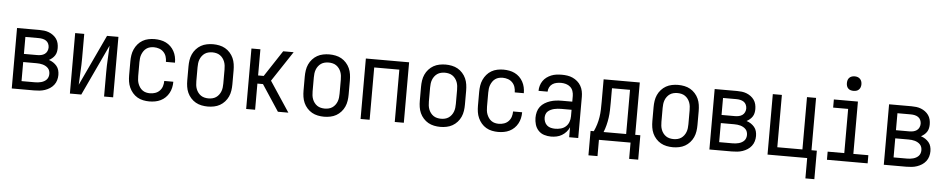

<svg xmlns="http://www.w3.org/2000/svg" viewBox="-46 -1102 8092 1645"><g transform="rotate(5 4000.0 -279.0)"><path d="M64 0V-520H257Q278 -520 298.5 -517.5Q319 -515 338.5 -507.5Q358 -500 375 -487.5Q392 -475 404 -458Q416 -441 421 -420.5Q426 -400 426 -379Q426 -362 422.5 -345.5Q419 -329 410 -315Q401 -301 388 -290Q375 -279 360 -271Q380 -265 397.5 -253.5Q415 -242 428 -226.5Q441 -211 446.5 -191Q452 -171 452 -150Q452 -127 445.5 -104.5Q439 -82 424.5 -63.5Q410 -45 390.5 -32.5Q371 -20 349 -12.5Q327 -5 303.5 -2.5Q280 0 257 0ZM142 -304H257Q274 -304 290.5 -307.5Q307 -311 320.5 -320.5Q334 -330 341 -345.5Q348 -361 348 -377Q348 -394 341 -409.5Q334 -425 320.5 -434Q307 -443 290.5 -446.5Q274 -450 257 -450H142ZM142 -70H257Q271 -70 284 -71.5Q297 -73 310 -76.5Q323 -80 335 -86.5Q347 -93 356 -102.5Q365 -112 369.5 -125Q374 -138 374 -152Q374 -165 370 -178Q366 -191 356.5 -201Q347 -211 335 -217.5Q323 -224 310.5 -227.5Q298 -231 284.5 -232.5Q271 -234 257 -234H142Z M564 0V-520H642V-312Q642 -254 638.5 -197Q635 -140 633 -82L838 -520H936V0H858V-208Q858 -266 861.5 -323Q865 -380 867 -438L662 0Z M1247 8Q1221 8 1194 2.5Q1167 -3 1144 -16.5Q1121 -30 1103.5 -50.5Q1086 -71 1075 -95.5Q1064 -120 1060 -146.5Q1056 -173 1056 -200V-320Q1056 -347 1060 -373.5Q1064 -400 1075 -424.5Q1086 -449 1103.5 -469.5Q1121 -490 1144 -503.5Q1167 -517 1194 -522.5Q1221 -528 1247 -528Q1272 -528 1297 -523.5Q1322 -519 1344.5 -508Q1367 -497 1385 -479.5Q1403 -462 1415 -440Q1427 -418 1432.5 -393.5Q1438 -369 1438 -344V-342H1360V-343Q1360 -366 1353 -388Q1346 -410 1330 -426.5Q1314 -443 1292 -450.5Q1270 -458 1247 -458Q1230 -458 1213.5 -454Q1197 -450 1183 -440Q1169 -430 1159.5 -416Q1150 -402 1144 -386.5Q1138 -371 1136 -354Q1134 -337 1134 -320V-200Q1134 -183 1136 -166Q1138 -149 1144 -133.5Q1150 -118 1159.5 -104Q1169 -90 1183 -80Q1197 -70 1213.5 -66Q1230 -62 1247 -62Q1270 -62 1292 -69.5Q1314 -77 1330 -93.5Q1346 -110 1353 -132Q1360 -154 1360 -177V-178H1438V-176Q1438 -151 1432.5 -126.5Q1427 -102 1415 -80Q1403 -58 1385 -40.5Q1367 -23 1344.5 -12Q1322 -1 1297 3.5Q1272 8 1247 8Z M1750 8Q1723 8 1696 2.5Q1669 -3 1646 -16Q1623 -29 1604.5 -49.5Q1586 -70 1575 -94.5Q1564 -119 1560 -146Q1556 -173 1556 -200V-320Q1556 -347 1560 -374Q1564 -401 1575 -425.5Q1586 -450 1604.5 -470.5Q1623 -491 1646 -504Q1669 -517 1696 -522.5Q1723 -528 1750 -528Q1777 -528 1804 -522.5Q1831 -517 1854 -504Q1877 -491 1895.5 -470.5Q1914 -450 1925 -425.5Q1936 -401 1940 -374Q1944 -347 1944 -320V-200Q1944 -173 1940 -146Q1936 -119 1925 -94.5Q1914 -70 1895.5 -49.5Q1877 -29 1854 -16Q1831 -3 1804 2.5Q1777 8 1750 8ZM1750 -62Q1767 -62 1784 -66Q1801 -70 1815 -79.5Q1829 -89 1839.5 -103Q1850 -117 1856 -133Q1862 -149 1864 -166Q1866 -183 1866 -200V-320Q1866 -337 1864 -354Q1862 -371 1856 -387Q1850 -403 1839.5 -417Q1829 -431 1815 -440.5Q1801 -450 1784 -454Q1767 -458 1750 -458Q1733 -458 1716 -454Q1699 -450 1685 -440.5Q1671 -431 1660.5 -417Q1650 -403 1644 -387Q1638 -371 1636 -354Q1634 -337 1634 -320V-200Q1634 -183 1636 -166Q1638 -149 1644 -133Q1650 -117 1660.5 -103Q1671 -89 1685 -79.5Q1699 -70 1716 -66Q1733 -62 1750 -62Z M2080 0V-520H2157V-295H2205L2353 -520H2443L2271 -260L2443 0H2353L2205 -225H2157V0Z M2750 8Q2723 8 2696 2.5Q2669 -3 2646 -16Q2623 -29 2604.5 -49.5Q2586 -70 2575 -94.5Q2564 -119 2560 -146Q2556 -173 2556 -200V-320Q2556 -347 2560 -374Q2564 -401 2575 -425.5Q2586 -450 2604.5 -470.5Q2623 -491 2646 -504Q2669 -517 2696 -522.5Q2723 -528 2750 -528Q2777 -528 2804 -522.5Q2831 -517 2854 -504Q2877 -491 2895.5 -470.5Q2914 -450 2925 -425.5Q2936 -401 2940 -374Q2944 -347 2944 -320V-200Q2944 -173 2940 -146Q2936 -119 2925 -94.5Q2914 -70 2895.5 -49.5Q2877 -29 2854 -16Q2831 -3 2804 2.5Q2777 8 2750 8ZM2750 -62Q2767 -62 2784 -66Q2801 -70 2815 -79.5Q2829 -89 2839.5 -103Q2850 -117 2856 -133Q2862 -149 2864 -166Q2866 -183 2866 -200V-320Q2866 -337 2864 -354Q2862 -371 2856 -387Q2850 -403 2839.5 -417Q2829 -431 2815 -440.5Q2801 -450 2784 -454Q2767 -458 2750 -458Q2733 -458 2716 -454Q2699 -450 2685 -440.5Q2671 -431 2660.5 -417Q2650 -403 2644 -387Q2638 -371 2636 -354Q2634 -337 2634 -320V-200Q2634 -183 2636 -166Q2638 -149 2644 -133Q2650 -117 2660.5 -103Q2671 -89 2685 -79.5Q2699 -70 2716 -66Q2733 -62 2750 -62Z M3064 0V-520H3436V0H3358V-450H3142V0Z M3750 8Q3723 8 3696 2.5Q3669 -3 3646 -16Q3623 -29 3604.5 -49.5Q3586 -70 3575 -94.5Q3564 -119 3560 -146Q3556 -173 3556 -200V-320Q3556 -347 3560 -374Q3564 -401 3575 -425.5Q3586 -450 3604.5 -470.5Q3623 -491 3646 -504Q3669 -517 3696 -522.5Q3723 -528 3750 -528Q3777 -528 3804 -522.5Q3831 -517 3854 -504Q3877 -491 3895.5 -470.5Q3914 -450 3925 -425.5Q3936 -401 3940 -374Q3944 -347 3944 -320V-200Q3944 -173 3940 -146Q3936 -119 3925 -94.5Q3914 -70 3895.5 -49.5Q3877 -29 3854 -16Q3831 -3 3804 2.5Q3777 8 3750 8ZM3750 -62Q3767 -62 3784 -66Q3801 -70 3815 -79.5Q3829 -89 3839.5 -103Q3850 -117 3856 -133Q3862 -149 3864 -166Q3866 -183 3866 -200V-320Q3866 -337 3864 -354Q3862 -371 3856 -387Q3850 -403 3839.5 -417Q3829 -431 3815 -440.5Q3801 -450 3784 -454Q3767 -458 3750 -458Q3733 -458 3716 -454Q3699 -450 3685 -440.5Q3671 -431 3660.5 -417Q3650 -403 3644 -387Q3638 -371 3636 -354Q3634 -337 3634 -320V-200Q3634 -183 3636 -166Q3638 -149 3644 -133Q3650 -117 3660.5 -103Q3671 -89 3685 -79.5Q3699 -70 3716 -66Q3733 -62 3750 -62Z M4247 8Q4221 8 4194 2.5Q4167 -3 4144 -16.5Q4121 -30 4103.5 -50.5Q4086 -71 4075 -95.5Q4064 -120 4060 -146.5Q4056 -173 4056 -200V-320Q4056 -347 4060 -373.5Q4064 -400 4075 -424.5Q4086 -449 4103.5 -469.5Q4121 -490 4144 -503.5Q4167 -517 4194 -522.5Q4221 -528 4247 -528Q4272 -528 4297 -523.5Q4322 -519 4344.5 -508Q4367 -497 4385 -479.5Q4403 -462 4415 -440Q4427 -418 4432.5 -393.5Q4438 -369 4438 -344V-342H4360V-343Q4360 -366 4353 -388Q4346 -410 4330 -426.5Q4314 -443 4292 -450.5Q4270 -458 4247 -458Q4230 -458 4213.5 -454Q4197 -450 4183 -440Q4169 -430 4159.5 -416Q4150 -402 4144 -386.5Q4138 -371 4136 -354Q4134 -337 4134 -320V-200Q4134 -183 4136 -166Q4138 -149 4144 -133.5Q4150 -118 4159.5 -104Q4169 -90 4183 -80Q4197 -70 4213.5 -66Q4230 -62 4247 -62Q4270 -62 4292 -69.5Q4314 -77 4330 -93.5Q4346 -110 4353 -132Q4360 -154 4360 -177V-178H4438V-176Q4438 -151 4432.5 -126.5Q4427 -102 4415 -80Q4403 -58 4385 -40.5Q4367 -23 4344.5 -12Q4322 -1 4297 3.5Q4272 8 4247 8Z M4702 8Q4672 8 4643 -1Q4614 -10 4593.5 -32Q4573 -54 4564.5 -83Q4556 -112 4556 -141Q4556 -167 4562.5 -192Q4569 -217 4584.5 -237Q4600 -257 4622 -270.5Q4644 -284 4668.5 -292Q4693 -300 4718 -303Q4743 -306 4769 -306H4858V-355Q4858 -376 4851 -397Q4844 -418 4828 -432Q4812 -446 4791 -452Q4770 -458 4749 -458Q4729 -458 4709.5 -454Q4690 -450 4674 -439Q4658 -428 4649 -410Q4640 -392 4640 -373H4562Q4562 -396 4568.5 -418Q4575 -440 4588 -459Q4601 -478 4619.5 -491.5Q4638 -505 4659 -513.5Q4680 -522 4703 -525Q4726 -528 4749 -528Q4773 -528 4797 -524.5Q4821 -521 4843 -511Q4865 -501 4883.5 -485Q4902 -469 4914 -448Q4926 -427 4931 -403Q4936 -379 4936 -355V0H4858V-86Q4849 -64 4832.5 -45.5Q4816 -27 4795 -14.5Q4774 -2 4750 3Q4726 8 4702 8ZM4732 -62Q4756 -62 4780.5 -68.5Q4805 -75 4823 -91.5Q4841 -108 4849.5 -131.5Q4858 -155 4858 -180V-236H4769Q4754 -236 4738.5 -234.5Q4723 -233 4708.5 -229.5Q4694 -226 4680 -219.5Q4666 -213 4655 -203Q4644 -193 4639 -178.5Q4634 -164 4634 -149Q4634 -131 4641 -113Q4648 -95 4662 -83Q4676 -71 4694.5 -66.5Q4713 -62 4732 -62Z M5036 140V-70H5064Q5078 -100 5087.5 -131Q5097 -162 5102 -194.5Q5107 -227 5108 -259.5Q5109 -292 5109 -325V-520H5420V-70H5464V140H5386V0H5114V140ZM5148 -70H5342V-450H5187V-325Q5187 -293 5186 -260Q5185 -227 5180.5 -195Q5176 -163 5168 -131.5Q5160 -100 5148 -70Z M5750 8Q5723 8 5696 2.5Q5669 -3 5646 -16Q5623 -29 5604.5 -49.5Q5586 -70 5575 -94.5Q5564 -119 5560 -146Q5556 -173 5556 -200V-320Q5556 -347 5560 -374Q5564 -401 5575 -425.5Q5586 -450 5604.5 -470.5Q5623 -491 5646 -504Q5669 -517 5696 -522.5Q5723 -528 5750 -528Q5777 -528 5804 -522.5Q5831 -517 5854 -504Q5877 -491 5895.5 -470.5Q5914 -450 5925 -425.5Q5936 -401 5940 -374Q5944 -347 5944 -320V-200Q5944 -173 5940 -146Q5936 -119 5925 -94.5Q5914 -70 5895.5 -49.5Q5877 -29 5854 -16Q5831 -3 5804 2.5Q5777 8 5750 8ZM5750 -62Q5767 -62 5784 -66Q5801 -70 5815 -79.5Q5829 -89 5839.5 -103Q5850 -117 5856 -133Q5862 -149 5864 -166Q5866 -183 5866 -200V-320Q5866 -337 5864 -354Q5862 -371 5856 -387Q5850 -403 5839.5 -417Q5829 -431 5815 -440.5Q5801 -450 5784 -454Q5767 -458 5750 -458Q5733 -458 5716 -454Q5699 -450 5685 -440.5Q5671 -431 5660.5 -417Q5650 -403 5644 -387Q5638 -371 5636 -354Q5634 -337 5634 -320V-200Q5634 -183 5636 -166Q5638 -149 5644 -133Q5650 -117 5660.5 -103Q5671 -89 5685 -79.5Q5699 -70 5716 -66Q5733 -62 5750 -62Z M6064 0V-520H6257Q6278 -520 6298.5 -517.5Q6319 -515 6338.5 -507.5Q6358 -500 6375 -487.5Q6392 -475 6404 -458Q6416 -441 6421 -420.5Q6426 -400 6426 -379Q6426 -362 6422.5 -345.5Q6419 -329 6410 -315Q6401 -301 6388 -290Q6375 -279 6360 -271Q6380 -265 6397.5 -253.5Q6415 -242 6428 -226.5Q6441 -211 6446.5 -191Q6452 -171 6452 -150Q6452 -127 6445.5 -104.5Q6439 -82 6424.5 -63.5Q6410 -45 6390.5 -32.5Q6371 -20 6349 -12.5Q6327 -5 6303.5 -2.5Q6280 0 6257 0ZM6142 -304H6257Q6274 -304 6290.5 -307.5Q6307 -311 6320.5 -320.5Q6334 -330 6341 -345.5Q6348 -361 6348 -377Q6348 -394 6341 -409.5Q6334 -425 6320.5 -434Q6307 -443 6290.5 -446.5Q6274 -450 6257 -450H6142ZM6142 -70H6257Q6271 -70 6284 -71.5Q6297 -73 6310 -76.5Q6323 -80 6335 -86.5Q6347 -93 6356 -102.5Q6365 -112 6369.5 -125Q6374 -138 6374 -152Q6374 -165 6370 -178Q6366 -191 6356.5 -201Q6347 -211 6335 -217.5Q6323 -224 6310.5 -227.5Q6298 -231 6284.5 -232.5Q6271 -234 6257 -234H6142Z M6905 175V0H6564V-520H6642V-70H6858V-520H6936V-70H6982V175Z M7075 0V-70H7218V-450H7089V-520H7296V-70H7425V0ZM7250 -608Q7237 -608 7225 -611.5Q7213 -615 7204 -624Q7195 -633 7191.5 -645Q7188 -657 7188 -670Q7188 -683 7191.5 -695Q7195 -707 7204 -716Q7213 -725 7225 -729Q7237 -733 7250 -733Q7263 -733 7275 -729Q7287 -725 7296 -716Q7305 -707 7309 -695Q7313 -683 7313 -670Q7313 -657 7309 -645Q7305 -633 7296 -624Q7287 -615 7275 -611.5Q7263 -608 7250 -608Z M7564 0V-520H7757Q7778 -520 7798.5 -517.5Q7819 -515 7838.5 -507.5Q7858 -500 7875 -487.5Q7892 -475 7904 -458Q7916 -441 7921 -420.5Q7926 -400 7926 -379Q7926 -362 7922.5 -345.5Q7919 -329 7910 -315Q7901 -301 7888 -290Q7875 -279 7860 -271Q7880 -265 7897.5 -253.5Q7915 -242 7928 -226.5Q7941 -211 7946.5 -191Q7952 -171 7952 -150Q7952 -127 7945.5 -104.5Q7939 -82 7924.5 -63.5Q7910 -45 7890.5 -32.5Q7871 -20 7849 -12.5Q7827 -5 7803.5 -2.5Q7780 0 7757 0ZM7642 -304H7757Q7774 -304 7790.5 -307.5Q7807 -311 7820.5 -320.5Q7834 -330 7841 -345.5Q7848 -361 7848 -377Q7848 -394 7841 -409.5Q7834 -425 7820.5 -434Q7807 -443 7790.5 -446.5Q7774 -450 7757 -450H7642ZM7642 -70H7757Q7771 -70 7784 -71.5Q7797 -73 7810 -76.5Q7823 -80 7835 -86.5Q7847 -93 7856 -102.5Q7865 -112 7869.5 -125Q7874 -138 7874 -152Q7874 -165 7870 -178Q7866 -191 7856.5 -201Q7847 -211 7835 -217.5Q7823 -224 7810.5 -227.5Q7798 -231 7784.5 -232.5Q7771 -234 7757 -234H7642Z"/></g></svg>

Font: Iosevka Curly
Style: Regular
Weight: 400
Monospace: yes
Designer: Belleve Invis
Foundry: Belleve Invis
Version: Version 22.1.2; ttfautohint (v1.8.4)